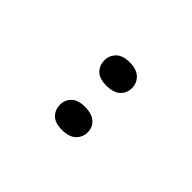

<svg xmlns="http://www.w3.org/2000/svg" viewBox="12 -917 499 499"><g transform="rotate(-45 262.0 -667.0)"><path d="M137 -668Q137 -694 149.5 -706Q162 -718 180 -718Q198 -718 210 -705.5Q222 -693 222 -668Q222 -642 210 -629Q198 -616 180 -616Q162 -616 149.5 -629Q137 -642 137 -668ZM300 -668Q300 -694 312.5 -706Q325 -718 343 -718Q361 -718 373.5 -705.5Q386 -693 386 -668Q386 -642 373.5 -629Q361 -616 343 -616Q324 -616 312 -629Q300 -642 300 -668Z"/></g></svg>

Font: Noto Sans Malayalam ExtraCondensed
Style: Regular
Weight: 400
Width: 2
Designer: Jelle Bosma - Monotype Design Team
Foundry: Monotype Imaging Inc.
Version: Version 2.104; ttfautohint (v1.8.4.7-5d5b)